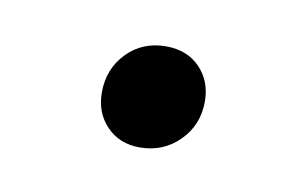

<svg xmlns="http://www.w3.org/2000/svg" viewBox="-30 -407 267 177"><g transform="rotate(10 103.5 -319.0)"><path d="M64 -315Q64 -337 78.5 -352Q93 -367 115 -367Q135 -367 147 -354.5Q159 -342 159 -323Q159 -301 144 -286Q129 -271 107 -271Q88 -271 76 -283.5Q64 -296 64 -315Z"/></g></svg>

Font: Fira Sans Light
Style: Italic
Weight: 300
Italic angle: -8°
Designer: bBox Type GmbH & Carrois Corporate GbR & Edenspiekermann AG
Foundry: bBox Type GmbH & Carrois Corporate GbR & Edenspiekermann AG
Version: Version 4.301